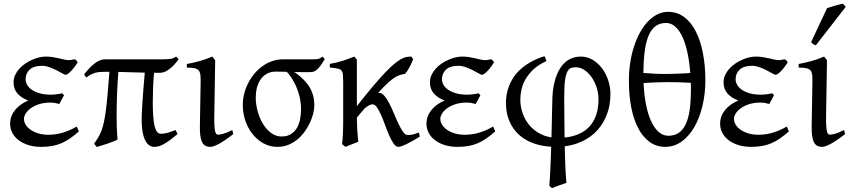

<svg xmlns="http://www.w3.org/2000/svg" viewBox="-20 -772 4561 1029"><path d="M396.5 -439Q387.2 -422.9 377.2 -410.2Q367.2 -397.5 358.4 -388.7Q349.6 -379.9 342.8 -375.5Q335.9 -371.1 332.5 -371.1Q327.1 -371.1 314 -378.7Q300.8 -386.2 283.2 -395.3Q265.6 -404.3 244.9 -411.9Q224.1 -419.4 204.6 -419.4Q161.6 -419.4 139.4 -399.2Q117.2 -378.9 117.2 -347.2Q117.2 -332 125.5 -317.4Q133.8 -302.7 150.6 -291Q167.5 -279.3 192.9 -272Q218.3 -264.6 252.4 -264.6Q265.6 -264.6 282.2 -266.6Q298.8 -268.6 313.5 -272L323.2 -261.7L297.9 -214.8Q283.7 -218.8 272.9 -220.5Q262.2 -222.2 250.5 -222.2Q215.3 -222.2 188.7 -213.4Q162.1 -204.6 144.3 -191.4Q126.5 -178.2 117.4 -163.1Q108.4 -147.9 108.4 -135.3Q108.4 -118.2 118.2 -102.8Q127.9 -87.4 145.3 -75.7Q162.6 -64 186.3 -56.9Q210 -49.8 237.8 -49.8Q254.9 -49.8 272.2 -51.8Q289.6 -53.7 308.1 -58.6Q326.7 -63.5 347.4 -72Q368.2 -80.6 391.6 -93.8L402.8 -67.9Q377.9 -45.9 355.5 -30.3Q333 -14.6 309.1 -4.4Q285.2 5.9 258.8 10.5Q232.4 15.1 200.2 15.1Q163.1 15.1 132.6 5.6Q102.1 -3.9 80.1 -20.5Q58.1 -37.1 46.1 -59.8Q34.2 -82.5 34.2 -109.4Q34.2 -130.4 41.5 -149.2Q48.8 -168 62 -183.8Q75.2 -199.7 93 -212.2Q110.8 -224.6 131.3 -233.4Q94.7 -247.1 73.7 -270.8Q52.7 -294.4 52.7 -330.6Q52.7 -351.6 61 -369.6Q69.3 -387.7 83 -403.1Q96.7 -418.5 114.5 -430.7Q132.3 -442.9 151.6 -451.4Q170.9 -460 189.7 -464.4Q208.5 -468.8 224.6 -468.8Q246.1 -468.8 263.7 -465.8Q281.2 -462.9 296.6 -459.2Q312 -455.6 325.4 -452.6Q338.9 -449.7 352.5 -449.7Q354 -449.7 357.9 -450.4Q361.8 -451.2 366.5 -451.9Q371.1 -452.6 375.2 -453.4Q379.4 -454.1 380.9 -454.1Q386.2 -451.7 389.4 -447.8Q392.6 -443.8 396.5 -439Z M931.6 -53.7Q906.7 -32.7 888.2 -19.3Q869.6 -5.9 855.2 1.7Q840.8 9.3 829.3 12.2Q817.9 15.1 807.1 15.1Q790 15.1 777.3 4.9Q764.6 -5.4 756.1 -24.2Q747.6 -43 743.4 -69.8Q739.3 -96.7 739.3 -130.4Q739.3 -146 740.2 -168.2Q741.2 -190.4 743.2 -221.2Q745.1 -252 748.3 -291.7Q751.5 -331.5 755.9 -382.8Q721.2 -383.3 687.7 -384.5Q654.3 -385.7 614.3 -386.7Q609.9 -331.1 607.4 -270Q605 -209 605 -146.5Q605 -111.3 606.2 -81.3Q607.4 -51.3 609.9 -24.4Q603 -20 589.1 -14.4Q575.2 -8.8 558.6 -3.2Q542 2.4 525.6 7.6Q509.3 12.7 498.5 15.6Q497.1 13.7 493.4 9.3Q489.7 4.9 487.3 1.7Q484.9 -1.5 484.4 -2Q497.6 -20.5 507.3 -37.1Q517.1 -53.7 524.4 -73.2Q531.7 -92.8 537.1 -118.4Q542.5 -144 547.4 -180.4Q552.2 -216.8 556.6 -267.3Q561 -317.9 566.4 -387.2H541.5Q525.9 -387.2 513.7 -386Q501.5 -384.8 490 -381.6Q478.5 -378.4 467 -372.3Q455.6 -366.2 441.9 -356.4L430.7 -374Q444.8 -391.1 458.5 -405.8Q472.2 -420.4 486.1 -431.2Q500 -441.9 514.2 -448Q528.3 -454.1 543.9 -454.1H853Q873.5 -454.1 891.1 -456.1Q908.7 -458 923.8 -468.8L937.5 -454.6Q912.1 -419.4 886.5 -400.6Q860.8 -381.8 837.4 -381.8H805.7Q801.8 -342.3 800.3 -301.8Q798.8 -261.2 798.8 -223.1Q798.8 -178.7 801.3 -147Q803.7 -115.2 808.8 -94.7Q814 -74.2 822.3 -64.7Q830.6 -55.2 841.8 -55.2Q849.1 -55.2 856.2 -55.9Q863.3 -56.6 872.1 -58.8Q880.9 -61 892.6 -64.9Q904.3 -68.8 920.9 -75.2Z M1230 -53.2Q1185.1 -18.1 1154.3 -1.5Q1123.5 15.1 1107.4 15.1Q1090.3 15.1 1079.3 8.3Q1068.4 1.5 1062 -12.5Q1055.7 -26.4 1053.2 -48.1Q1050.8 -69.8 1051.3 -99.1L1055.2 -326.7Q1055.7 -352.1 1054.2 -368.2Q1052.7 -384.3 1045.7 -393.6Q1038.6 -402.8 1023.4 -406.2Q1008.3 -409.7 981.4 -409.7V-429.2Q1013.2 -434.6 1049.3 -444.6Q1085.4 -454.6 1117.7 -468.8L1133.3 -449.2L1128.4 -147.9Q1127.9 -114.3 1129.4 -94.7Q1130.9 -75.2 1133.8 -65.2Q1136.7 -55.2 1140.9 -52.7Q1145 -50.3 1150.4 -50.3Q1157.7 -50.3 1176 -54.9Q1194.3 -59.6 1225.1 -75.2Z M1593.3 -185.5Q1593.3 -219.7 1586.2 -250.5Q1579.1 -281.2 1568.1 -306.9Q1557.1 -332.5 1543.5 -353Q1529.8 -373.5 1517.1 -387.2Q1497.6 -387.7 1481.9 -387.9Q1466.3 -388.2 1458 -388.2Q1430.2 -388.2 1409.9 -376.7Q1389.6 -365.2 1376.5 -345.9Q1363.3 -326.7 1356.9 -301.8Q1350.6 -276.9 1350.6 -250Q1350.6 -213.9 1360.6 -176.8Q1370.6 -139.6 1388.7 -109.4Q1406.7 -79.1 1432.4 -59.8Q1458 -40.5 1488.8 -40.5Q1520 -40.5 1540.3 -54Q1560.5 -67.4 1572.3 -88.1Q1584 -108.9 1588.6 -134.8Q1593.3 -160.6 1593.3 -185.5ZM1720.7 -454.6Q1706.1 -431.2 1695.6 -417.5Q1685.1 -403.8 1676 -396.5Q1667 -389.2 1657.7 -387.2Q1648.4 -385.3 1635.7 -385.3Q1620.1 -385.3 1598.9 -385.5Q1577.6 -385.7 1554.7 -386.2Q1559.1 -384.8 1562 -383.3Q1616.2 -344.2 1640.4 -302.5Q1664.6 -260.7 1664.6 -207Q1664.6 -187.5 1658.7 -163.6Q1652.8 -139.6 1641.4 -115Q1629.9 -90.3 1613 -66.9Q1596.2 -43.5 1574.2 -25.1Q1552.2 -6.8 1525.4 4.2Q1498.5 15.1 1466.8 15.1Q1426.8 15.1 1392.8 -3.4Q1358.9 -22 1334 -53Q1309.1 -84 1295.2 -124.5Q1281.2 -165 1281.2 -209.5Q1281.2 -239.3 1288.6 -269Q1295.9 -298.8 1309.8 -325.9Q1323.7 -353 1343 -376.5Q1362.3 -399.9 1386.5 -417.2Q1410.6 -434.6 1438.5 -444.3Q1466.3 -454.1 1497.1 -454.1H1646.5Q1661.1 -454.1 1669.9 -454.3Q1678.7 -454.6 1684.8 -456.1Q1690.9 -457.5 1696 -460.4Q1701.2 -463.4 1708.5 -468.8Z M2230 -40Q2210 -27.3 2192.1 -17.3Q2174.3 -7.3 2159.2 0Q2144 7.3 2132.8 11.2Q2121.6 15.1 2115.2 15.1Q2102.1 15.1 2090.1 -1.7Q2078.1 -18.6 2066.9 -43.9Q2055.7 -69.3 2044.9 -98.9Q2034.2 -128.4 2023.2 -153.8Q2012.2 -179.2 2000.7 -196Q1989.3 -212.9 1976.6 -212.9Q1967.8 -212.9 1956.5 -206.8Q1945.3 -200.7 1933.6 -190.4Q1914.6 -167.5 1892.6 -142.1Q1892.6 -127.9 1893.3 -109.6Q1894 -91.3 1895 -72.8Q1896 -54.2 1897.5 -38.1Q1898.9 -22 1900.4 -12.2Q1894 -9.8 1885.3 -6.3Q1876.5 -2.9 1866.9 0.7Q1857.4 4.4 1848.1 8.3Q1838.9 12.2 1831.5 15.1L1813 0Q1814.5 -7.8 1815.7 -20.8Q1816.9 -33.7 1817.6 -49.8Q1818.4 -65.9 1818.8 -84.7Q1819.3 -103.5 1819.3 -123V-328.6Q1819.3 -355.5 1818.1 -370.6Q1816.9 -385.7 1810.3 -393.6Q1803.7 -401.4 1789.1 -404.5Q1774.4 -407.7 1747.6 -410.2V-429.7Q1765.6 -432.6 1783.9 -437Q1802.2 -441.4 1819.3 -447Q1836.4 -452.6 1851.6 -458.3Q1866.7 -463.9 1878.9 -468.8L1892.6 -452.1V-203.1Q1941.4 -265.6 1978.8 -309.6Q2016.1 -353.5 2044.2 -383.1Q2072.3 -412.6 2093 -429.7Q2113.8 -446.8 2129.9 -455.6Q2146 -464.4 2158.9 -466.6Q2171.9 -468.8 2184.6 -468.8Q2185.1 -468.3 2187.3 -464.8Q2189.5 -461.4 2192.1 -457.8Q2194.8 -454.1 2194.3 -454.6Q2184.6 -430.2 2173.1 -408.9Q2161.6 -387.7 2150.4 -376Q2134.3 -373.5 2120.6 -369.1Q2106.9 -364.7 2091.1 -354Q2075.2 -343.3 2055.2 -324.5Q2035.2 -305.7 2006.8 -274.4H2011.2Q2026.9 -274.4 2040.8 -257.6Q2054.7 -240.7 2067.4 -215.8Q2080.1 -190.9 2092.3 -161.4Q2104.5 -131.8 2116.5 -106.9Q2128.4 -82 2140.4 -65.2Q2152.3 -48.3 2165 -48.3Q2173.3 -48.3 2180.2 -49.1Q2187 -49.8 2193.8 -51.5Q2200.7 -53.2 2208 -55.9Q2215.3 -58.6 2225.1 -62Q2226.1 -56.6 2227.5 -50.8Q2229 -44.9 2230 -40Z M2627.9 -439Q2618.7 -422.9 2608.6 -410.2Q2598.6 -397.5 2589.8 -388.7Q2581.1 -379.9 2574.2 -375.5Q2567.4 -371.1 2564 -371.1Q2558.6 -371.1 2545.4 -378.7Q2532.2 -386.2 2514.6 -395.3Q2497.1 -404.3 2476.3 -411.9Q2455.6 -419.4 2436 -419.4Q2393.1 -419.4 2370.8 -399.2Q2348.6 -378.9 2348.6 -347.2Q2348.6 -332 2356.9 -317.4Q2365.2 -302.7 2382.1 -291Q2398.9 -279.3 2424.3 -272Q2449.7 -264.6 2483.9 -264.6Q2497.1 -264.6 2513.7 -266.6Q2530.3 -268.6 2544.9 -272L2554.7 -261.7L2529.3 -214.8Q2515.1 -218.8 2504.4 -220.5Q2493.7 -222.2 2481.9 -222.2Q2446.8 -222.2 2420.2 -213.4Q2393.6 -204.6 2375.7 -191.4Q2357.9 -178.2 2348.9 -163.1Q2339.8 -147.9 2339.8 -135.3Q2339.8 -118.2 2349.6 -102.8Q2359.4 -87.4 2376.7 -75.7Q2394 -64 2417.7 -56.9Q2441.4 -49.8 2469.2 -49.8Q2486.3 -49.8 2503.7 -51.8Q2521 -53.7 2539.6 -58.6Q2558.1 -63.5 2578.9 -72Q2599.6 -80.6 2623 -93.8L2634.3 -67.9Q2609.4 -45.9 2586.9 -30.3Q2564.5 -14.6 2540.5 -4.4Q2516.6 5.9 2490.2 10.5Q2463.9 15.1 2431.6 15.1Q2394.5 15.1 2364 5.6Q2333.5 -3.9 2311.5 -20.5Q2289.6 -37.1 2277.6 -59.8Q2265.6 -82.5 2265.6 -109.4Q2265.6 -130.4 2272.9 -149.2Q2280.3 -168 2293.5 -183.8Q2306.6 -199.7 2324.5 -212.2Q2342.3 -224.6 2362.8 -233.4Q2326.2 -247.1 2305.2 -270.8Q2284.2 -294.4 2284.2 -330.6Q2284.2 -351.6 2292.5 -369.6Q2300.8 -387.7 2314.5 -403.1Q2328.1 -418.5 2345.9 -430.7Q2363.8 -442.9 2383.1 -451.4Q2402.3 -460 2421.1 -464.4Q2439.9 -468.8 2456.1 -468.8Q2477.5 -468.8 2495.1 -465.8Q2512.7 -462.9 2528.1 -459.2Q2543.5 -455.6 2556.9 -452.6Q2570.3 -449.7 2584 -449.7Q2585.4 -449.7 2589.4 -450.4Q2593.3 -451.2 2597.9 -451.9Q2602.5 -452.6 2606.7 -453.4Q2610.8 -454.1 2612.3 -454.1Q2617.7 -451.7 2620.8 -447.8Q2624 -443.8 2627.9 -439Z M3003.9 -232.4Q3003.9 -216.8 3004.2 -195.3Q3004.4 -173.8 3004.6 -148.2Q3004.9 -122.6 3005.1 -93.5Q3005.4 -64.5 3005.9 -34.7Q3048.8 -39.1 3082.5 -54Q3116.2 -68.8 3139.6 -94.5Q3163.1 -120.1 3175.3 -156.5Q3187.5 -192.9 3187.5 -239.7Q3187.5 -272 3177.7 -302.7Q3168 -333.5 3151.1 -357.7Q3134.3 -381.8 3112.3 -396.7Q3090.3 -411.6 3065.9 -411.6Q3051.8 -411.6 3040.5 -407.7Q3029.3 -403.8 3021 -388.4Q3012.7 -373 3008.3 -342.3Q3003.9 -311.5 3003.9 -257.3ZM3092.3 -468.8Q3127.9 -468.8 3157.2 -450.9Q3186.5 -433.1 3207.5 -404.5Q3228.5 -376 3240 -340.3Q3251.5 -304.7 3251.5 -268.6Q3251.5 -208.5 3232.9 -159.4Q3214.4 -110.4 3181.9 -74.5Q3149.4 -38.6 3104.5 -16.6Q3059.6 5.4 3006.8 12.2Q3007.3 41.5 3008.1 69.8Q3008.8 98.1 3010 123.5Q3011.2 148.9 3012.7 170.7Q3014.2 192.4 3015.6 208Q2997.6 214.4 2977.8 221.2Q2958 228 2939 236.3Q2933.6 233.4 2931.2 230.7Q2928.7 228 2923.8 222.7Q2925.3 209.5 2926.8 187.7Q2928.2 166 2929.4 138.7Q2930.7 111.3 2931.9 79.3Q2933.1 47.4 2934.1 14.2Q2888.7 11.7 2853 0.5Q2817.4 -10.7 2790.5 -27.8Q2763.7 -44.9 2744.6 -67.1Q2725.6 -89.4 2713.9 -114.5Q2702.1 -139.6 2696.8 -166.3Q2691.4 -192.9 2691.4 -218.8Q2691.4 -237.8 2694.6 -260.3Q2697.8 -282.7 2706.1 -305.9Q2714.4 -329.1 2729 -352.8Q2743.7 -376.5 2766.6 -397.9Q2789.6 -419.4 2821.8 -438.2Q2854 -457 2897.9 -470.7Q2901.9 -464.8 2904.3 -457Q2906.7 -449.2 2908.2 -444.3Q2867.7 -426.3 2840.8 -401.6Q2814 -377 2797.9 -349.6Q2781.7 -322.3 2775.1 -293.5Q2768.6 -264.6 2768.6 -238.3Q2768.6 -203.6 2779.3 -170.2Q2790 -136.7 2811 -108.9Q2832 -81.1 2863.3 -61.5Q2894.5 -42 2935.5 -35.6Q2936 -64 2936.8 -91.3Q2937.5 -118.7 2938 -142.8Q2938.5 -167 2939 -187.3Q2939.5 -207.5 2939.9 -222.2Q2939.9 -284.2 2951.4 -330.6Q2962.9 -377 2982.9 -407.7Q3002.9 -438.5 3031 -453.6Q3059.1 -468.8 3092.3 -468.8Z M3549.8 -648.9Q3516.6 -648.9 3493.7 -632.1Q3470.7 -615.2 3456.3 -581.5Q3441.9 -547.9 3435.3 -497.6Q3428.7 -447.3 3428.2 -380.9Q3496.6 -375 3558.6 -375.7Q3620.6 -376.5 3679.7 -380.4Q3675.3 -436 3665.3 -485.1Q3655.3 -534.2 3639.2 -570.6Q3623 -606.9 3600.6 -627.9Q3578.1 -648.9 3549.8 -648.9ZM3562.5 -44.4Q3597.7 -44.4 3621.6 -62.7Q3645.5 -81.1 3659.7 -116.9Q3673.8 -152.8 3679 -205.8Q3684.1 -258.8 3682.6 -328.1Q3650.9 -330.1 3617.9 -331.1Q3585 -332 3552.5 -331.8Q3520 -331.5 3488.5 -330.3Q3457 -329.1 3429.2 -327.1Q3431.6 -269 3441.2 -217.5Q3450.7 -166 3467.3 -127.7Q3483.9 -89.4 3507.6 -66.9Q3531.2 -44.4 3562.5 -44.4ZM3760.3 -347.2V-342.8Q3760.3 -270 3745.1 -206.1Q3729.5 -140.1 3701.2 -91.1Q3672.9 -42 3633.1 -13.4Q3593.3 15.1 3545.4 15.1Q3497.6 15.1 3460.9 -11.7Q3424.3 -38.6 3399.9 -85.7Q3375.5 -132.8 3363 -197.3Q3350.6 -261.7 3350.6 -336.9V-343.3Q3350.6 -389.6 3357.4 -434.1Q3364.3 -481 3377.7 -522.2Q3391.1 -563.5 3409.9 -597.7Q3428.7 -631.8 3452.1 -656.5Q3475.6 -681.2 3502.7 -694.8Q3529.8 -708.5 3560.1 -708.5Q3609.9 -708.5 3647.2 -680.2Q3684.6 -651.9 3709.5 -602.8Q3734.4 -553.7 3747.1 -488Q3759.8 -422.4 3760.3 -347.2Z M4201.7 -439Q4192.4 -422.9 4182.4 -410.2Q4172.4 -397.5 4163.6 -388.7Q4154.8 -379.9 4147.9 -375.5Q4141.1 -371.1 4137.7 -371.1Q4132.3 -371.1 4119.1 -378.7Q4106 -386.2 4088.4 -395.3Q4070.8 -404.3 4050 -411.9Q4029.3 -419.4 4009.8 -419.4Q3966.8 -419.4 3944.6 -399.2Q3922.4 -378.9 3922.4 -347.2Q3922.4 -332 3930.7 -317.4Q3939 -302.7 3955.8 -291Q3972.7 -279.3 3998 -272Q4023.4 -264.6 4057.6 -264.6Q4070.8 -264.6 4087.4 -266.6Q4104 -268.6 4118.7 -272L4128.4 -261.7L4103 -214.8Q4088.9 -218.8 4078.1 -220.5Q4067.4 -222.2 4055.7 -222.2Q4020.5 -222.2 3993.9 -213.4Q3967.3 -204.6 3949.5 -191.4Q3931.6 -178.2 3922.6 -163.1Q3913.6 -147.9 3913.6 -135.3Q3913.6 -118.2 3923.3 -102.8Q3933.1 -87.4 3950.4 -75.7Q3967.8 -64 3991.5 -56.9Q4015.1 -49.8 4043 -49.8Q4060.1 -49.8 4077.4 -51.8Q4094.7 -53.7 4113.3 -58.6Q4131.8 -63.5 4152.6 -72Q4173.3 -80.6 4196.8 -93.8L4208 -67.9Q4183.1 -45.9 4160.6 -30.3Q4138.2 -14.6 4114.3 -4.4Q4090.3 5.9 4064 10.5Q4037.6 15.1 4005.4 15.1Q3968.3 15.1 3937.7 5.6Q3907.2 -3.9 3885.3 -20.5Q3863.3 -37.1 3851.3 -59.8Q3839.4 -82.5 3839.4 -109.4Q3839.4 -130.4 3846.7 -149.2Q3854 -168 3867.2 -183.8Q3880.4 -199.7 3898.2 -212.2Q3916 -224.6 3936.5 -233.4Q3899.9 -247.1 3878.9 -270.8Q3857.9 -294.4 3857.9 -330.6Q3857.9 -351.6 3866.2 -369.6Q3874.5 -387.7 3888.2 -403.1Q3901.9 -418.5 3919.7 -430.7Q3937.5 -442.9 3956.8 -451.4Q3976.1 -460 3994.9 -464.4Q4013.7 -468.8 4029.8 -468.8Q4051.3 -468.8 4068.8 -465.8Q4086.4 -462.9 4101.8 -459.2Q4117.2 -455.6 4130.6 -452.6Q4144 -449.7 4157.7 -449.7Q4159.2 -449.7 4163.1 -450.4Q4167 -451.2 4171.6 -451.9Q4176.3 -452.6 4180.4 -453.4Q4184.6 -454.1 4186 -454.1Q4191.4 -451.7 4194.6 -447.8Q4197.8 -443.8 4201.7 -439Z M4508.8 -53.2Q4463.9 -18.1 4433.1 -1.5Q4402.3 15.1 4386.2 15.1Q4369.1 15.1 4358.2 8.3Q4347.2 1.5 4340.8 -12.5Q4334.5 -26.4 4332 -48.1Q4329.6 -69.8 4330.1 -99.1L4334 -326.7Q4334.5 -352.1 4333 -368.2Q4331.5 -384.3 4324.5 -393.6Q4317.4 -402.8 4302.2 -406.2Q4287.1 -409.7 4260.3 -409.7V-429.2Q4292 -434.6 4328.1 -444.6Q4364.3 -454.6 4396.5 -468.8L4412.1 -449.2L4407.2 -147.9Q4406.7 -114.3 4408.2 -94.7Q4409.7 -75.2 4412.6 -65.2Q4415.5 -55.2 4419.7 -52.7Q4423.8 -50.3 4429.2 -50.3Q4436.5 -50.3 4454.8 -54.9Q4473.1 -59.6 4503.9 -75.2ZM4352.5 -529.3Q4348.6 -530.3 4345.7 -531.5Q4342.8 -532.7 4339.8 -534.7Q4336.9 -536.6 4334 -539.1Q4331.1 -541.5 4326.7 -545.4L4412.6 -728.5Q4420.4 -731.4 4431.2 -734.6Q4441.9 -737.8 4453.6 -741.2Q4465.3 -744.6 4476.8 -747.3Q4488.3 -750 4497.6 -752.4L4512.7 -735.4Z"/></svg>

Font: Akkhara
Style: Regular
Weight: 400
Designer: J. Victor Gaultney
Version: Version 1.00 June 13, 2006, initial release